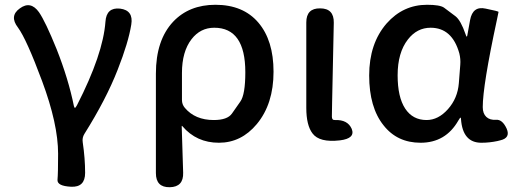

<svg xmlns="http://www.w3.org/2000/svg" viewBox="-20 -584 2158 803"><path d="M277 197Q218 194 220.5 167.5Q223 141 223 59Q223 -65 156 -245Q91 -420 55 -469Q18 -517 63 -549Q108 -582 143 -533Q170 -494 217 -378Q266 -254 289 -141Q291 -133 293.5 -133Q296 -133 302 -144Q411 -357 421 -493Q425 -554 482 -548Q539 -541 529 -481Q517 -406 472 -292Q424 -169 333 -24Q323 -8 326 11Q336 79 336 139Q336 200 277 197Z M690 199Q632 200 632 140V-276Q632 -416 704 -493Q771 -564 881 -564Q997 -564 1060.5 -489.5Q1124 -415 1124 -284Q1124 -149 1054 -65Q989 13 895.5 13Q802 13 743 -56Q740 -60 740 -55L746 138Q748 198 690 199ZM874 -82Q931 -82 950 -109Q967 -134 985 -159Q1006 -188 1006 -282Q1006 -468 876 -468Q818 -468 781 -420Q741 -368 741 -279V-166Q741 -147 753 -133Q796 -82 874 -82Z M1287 -26Q1261 -60 1261 -133V-490Q1261 -550 1319 -549Q1377 -549 1376 -489L1369 -156Q1368 -126 1368 -96Q1368 -81 1381 -82Q1434 -84 1451 -45Q1467 -5 1402 3Q1316 13 1287 -26Z M1739 13Q1641 13 1584 -60Q1524 -135 1524 -268.5Q1524 -402 1597 -486Q1666 -564 1766 -564Q1820 -564 1837 -552Q1861 -534 1885 -516Q1907 -499 1927 -441Q1930 -431 1932 -431Q1934 -431 1935 -439L1946 -500Q1957 -560 2011 -548Q2066 -537 2065 -534Q2064 -529 2058 -500Q1999 -226 1999 -136Q1999 -109 2014 -95Q2029 -81 2055 -83Q2081 -85 2099 -46Q2116 -7 2072 3L2060 6Q2027 13 1993 13Q1915 13 1908 -86Q1908 -92 1906 -92Q1904 -92 1897 -80Q1844 13 1739 13ZM1764 -82Q1813 -82 1853.5 -127.5Q1894 -173 1899 -236L1905 -313Q1907 -337 1901 -361Q1871 -468 1781 -468Q1724 -468 1686 -419Q1643 -364 1643 -269Q1643 -178 1674.5 -130Q1706 -82 1764 -82Z"/></svg>

Font: Resource Han Rounded KR Medium
Style: Regular
Weight: 500
Designer: Cyano Hao (round all glyphs); Ryoko NISHIZUKA 西塚涼子 (kana, bopomofo & ideographs); Paul D. Hunt (Latin, Greek & Cyrillic)
Foundry: Cyano Hao
Version: 0.990